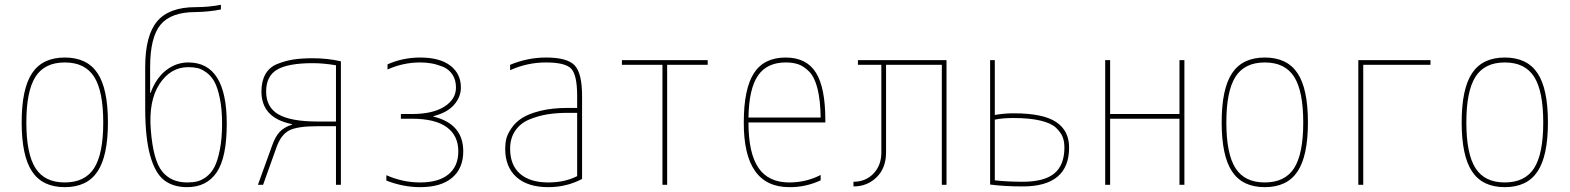

<svg xmlns="http://www.w3.org/2000/svg" viewBox="-20 -770 6540 800"><path d="M386.2 -55.2Q342.8 9.8 250 9.8Q157.2 9.8 113.8 -55.2Q70.3 -120.1 70.3 -260.3Q70.3 -400.4 113.8 -465.3Q157.2 -530.3 250 -530.3Q342.8 -530.3 386.2 -465.3Q429.7 -400.4 429.7 -260.3Q429.7 -120.1 386.2 -55.2ZM127.9 -69.3Q166 -9.8 250 -9.8Q334 -9.8 372.1 -69.3Q410.2 -128.9 410.2 -259.8Q410.2 -390.6 372.1 -450.2Q334 -509.8 250 -509.8Q166 -509.8 127.9 -450.2Q89.8 -390.6 89.8 -259.8Q89.8 -128.9 127.9 -69.3Z M759.8 -9.8Q783.2 -9.8 801.8 -14.2Q820.3 -18.6 840.3 -33.7Q860.4 -48.8 873.5 -74.2Q886.7 -99.6 896 -146Q905.3 -192.4 905.3 -254.9Q905.3 -315.4 896 -360.4Q886.7 -405.3 873.5 -429.2Q860.4 -453.1 840.3 -467.8Q820.3 -482.4 803.2 -486.3Q786.1 -490.2 764.6 -490.2Q690.4 -490.2 644.5 -419.9Q598.6 -349.6 608.4 -228.5Q618.2 -102.5 655.3 -56.2Q692.4 -9.8 759.8 -9.8ZM759.8 9.8Q701.2 9.8 663.6 -19.5Q626 -48.8 605.5 -122.6Q585 -196.3 585 -320.3V-490.2Q585 -622.1 634.8 -681.2Q684.6 -740.2 794.9 -740.2Q849.6 -740.2 900.4 -750V-730.5Q851.6 -720.7 794.9 -719.7Q692.4 -719.7 648.9 -667Q605.5 -614.3 605.5 -490.2V-382.8H607.4Q629.9 -444.3 671.9 -477.1Q713.9 -509.8 764.6 -509.8Q924.8 -509.8 924.8 -254.9Q924.8 -113.3 882.8 -51.8Q840.8 9.8 759.8 9.8Z M1088.9 -388.7Q1088.9 -323.2 1140.1 -293.5Q1191.4 -263.7 1302.7 -263.7H1379.9V-498Q1328.1 -506.8 1283.2 -506.8Q1180.7 -506.8 1134.8 -480Q1088.9 -453.1 1088.9 -388.7ZM1379.9 -244.1H1302.7Q1218.8 -244.1 1185.1 -226.6Q1151.4 -209 1132.8 -158.2L1076.2 0H1054.7L1113.3 -162.1Q1127 -201.2 1145.5 -220.7Q1164.1 -240.2 1197.3 -251L1196.3 -252.9Q1069.3 -278.3 1069.3 -388.7Q1069.3 -431.6 1085.9 -460.9Q1102.5 -490.2 1135.3 -503.4Q1168 -516.6 1202.1 -522Q1236.3 -527.3 1283.2 -527.3Q1344.7 -527.3 1400.4 -514.6V0H1379.9Z M1786.1 -286.1V-284.2Q1910.2 -253.9 1910.2 -139.6Q1910.2 -68.4 1863.8 -29.3Q1817.4 9.8 1730.5 9.8Q1660.2 9.8 1589.8 -17.6V-40Q1658.2 -9.8 1730.5 -9.8Q1807.6 -9.8 1848.6 -43.5Q1889.6 -77.1 1889.6 -139.6Q1889.6 -205.1 1841.3 -240.2Q1793 -275.4 1695.3 -275.4H1650.4V-294.9H1695.3Q1783.2 -294.9 1831.5 -325.7Q1879.9 -356.4 1879.9 -405.3Q1879.9 -437.5 1864.7 -460Q1849.6 -482.4 1824.7 -492.2Q1799.8 -502 1777.3 -505.9Q1754.9 -509.8 1730.5 -509.8Q1660.2 -509.8 1594.7 -480.5V-502Q1659.2 -530.3 1730.5 -530.3Q1812.5 -530.3 1856.4 -496.6Q1900.4 -462.9 1900.4 -405.3Q1900.4 -366.2 1872.1 -333.5Q1843.8 -300.8 1786.1 -286.1Z M2264.6 9.8Q2178.7 9.8 2131.8 -32.2Q2085 -74.2 2085 -150.4Q2085 -172.9 2089.8 -192.4Q2094.7 -211.9 2111.3 -236.3Q2127.9 -260.7 2155.3 -278.3Q2182.6 -295.9 2231.4 -308.1Q2280.3 -320.3 2344.7 -320.3H2384.8V-370.1Q2384.8 -457 2360.4 -483.4Q2335.9 -509.8 2254.9 -509.8Q2176.8 -509.8 2105.5 -477.5V-500Q2178.7 -530.3 2254.9 -530.3Q2343.8 -530.3 2374.5 -497.6Q2405.3 -464.8 2405.3 -370.1V-24.4Q2340.8 9.8 2264.6 9.8ZM2384.8 -299.8H2344.7Q2298.8 -299.8 2260.3 -293.5Q2221.7 -287.1 2185.1 -272Q2148.4 -256.8 2127 -225.6Q2105.5 -194.3 2105.5 -150.4Q2105.5 -82 2147 -45.9Q2188.5 -9.8 2264.6 -9.8Q2333 -9.8 2384.8 -36.1Z M2740.2 -500H2571.3V-519.5H2928.7V-500H2759.8V0H2740.2Z M3399.4 -280.3Q3398.4 -352.5 3386.2 -400.9Q3374 -449.2 3351.6 -471.7Q3329.1 -494.1 3306.6 -502Q3284.2 -509.8 3253.9 -509.8Q3175.8 -509.8 3138.2 -455.1Q3100.6 -400.4 3098.6 -280.3ZM3098.6 -259.8Q3098.6 -131.8 3140.1 -70.8Q3181.6 -9.8 3268.6 -9.8Q3338.9 -9.8 3399.4 -41V-18.6Q3335.9 10.7 3268.6 9.8Q3078.1 9.8 3079.1 -259.8Q3079.1 -399.4 3121.1 -464.8Q3163.1 -530.3 3253.9 -530.3Q3339.8 -530.3 3379.4 -467.8Q3418.9 -405.3 3418.9 -269.5V-259.8Z M3652.3 -500H3554.7V-519.5H3923.8V0H3904.3V-500H3671.9V-134.8Q3671.9 -70.3 3632.8 -31.7Q3593.8 6.8 3536.1 6.8V-12.7Q3586.9 -12.7 3619.6 -46.9Q3652.3 -81.1 3652.3 -134.8Z M4415 -155.3Q4415 -180.7 4407.7 -199.2Q4400.4 -217.8 4380.4 -237.3Q4360.4 -256.8 4314.9 -267.6Q4269.5 -278.3 4203.1 -278.3Q4157.2 -278.3 4125 -271.5V-18.6Q4177.7 -12.7 4241.2 -12.7Q4331.1 -12.7 4373 -47.4Q4415 -82 4415 -155.3ZM4125 -291Q4165 -297.9 4203.1 -297.9Q4326.2 -297.9 4380.4 -261.7Q4434.6 -225.6 4434.6 -155.3Q4434.6 6.8 4241.2 6.8Q4167 6.8 4105.5 -1V-519.5H4125Z M4915 -519.5V0H4894.5V-275.4H4605.5V0H4585V-519.5H4605.5V-294.9H4894.5V-519.5Z M5386.2 -55.2Q5342.8 9.8 5250 9.8Q5157.2 9.8 5113.8 -55.2Q5070.3 -120.1 5070.3 -260.3Q5070.3 -400.4 5113.8 -465.3Q5157.2 -530.3 5250 -530.3Q5342.8 -530.3 5386.2 -465.3Q5429.7 -400.4 5429.7 -260.3Q5429.7 -120.1 5386.2 -55.2ZM5127.9 -69.3Q5166 -9.8 5250 -9.8Q5334 -9.8 5372.1 -69.3Q5410.2 -128.9 5410.2 -259.8Q5410.2 -390.6 5372.1 -450.2Q5334 -509.8 5250 -509.8Q5166 -509.8 5127.9 -450.2Q5089.8 -390.6 5089.8 -259.8Q5089.8 -128.9 5127.9 -69.3Z M5660.2 0H5639.6V-519.5H5940.4V-500H5660.2Z M6386.2 -55.2Q6342.8 9.8 6250 9.8Q6157.2 9.8 6113.8 -55.2Q6070.3 -120.1 6070.3 -260.3Q6070.3 -400.4 6113.8 -465.3Q6157.2 -530.3 6250 -530.3Q6342.8 -530.3 6386.2 -465.3Q6429.7 -400.4 6429.7 -260.3Q6429.7 -120.1 6386.2 -55.2ZM6127.9 -69.3Q6166 -9.8 6250 -9.8Q6334 -9.8 6372.1 -69.3Q6410.2 -128.9 6410.2 -259.8Q6410.2 -390.6 6372.1 -450.2Q6334 -509.8 6250 -509.8Q6166 -509.8 6127.9 -450.2Q6089.8 -390.6 6089.8 -259.8Q6089.8 -128.9 6127.9 -69.3Z"/></svg>

Font: Mgen+ 1mn thin
Style: Regular
Weight: 100
Designer: [Source Han Sans]
Ryoko NISHIZUKA  (kana & ideographs); Paul D. Hunt (Latin, Greek & Cyrillic); Wenlong ZHANG  (bopomofo
Version: Version 1.059.20150602